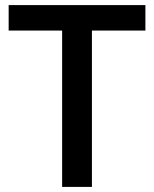

<svg xmlns="http://www.w3.org/2000/svg" viewBox="-20 -734 606 754"><path d="M551 -614V-714H14V-614H224V0H341V-614Z"/></svg>

Font: OpenSansMMV
Style: Semibold
Weight: 600
Designer: Steve Matteson
Foundry: Ascender Corporation
Version: Version 6.000